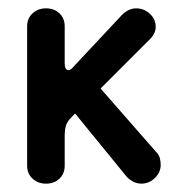

<svg xmlns="http://www.w3.org/2000/svg" viewBox="-20 -430 415 460"><path d="M90 10Q71 10 58 -2Q45 -14 45 -33V-367Q45 -386 58 -398Q71 -410 90 -410Q110 -410 122.5 -398Q135 -386 135 -367V-279Q135 -262 144 -262Q149 -262 155 -269L272 -394Q288 -410 306 -410Q325 -410 339 -397Q353 -384 353 -366Q353 -350 340 -337L221 -218L354 -66Q361 -59 363 -51Q365 -43 365 -35Q365 -17 351 -3.5Q337 10 319 10Q300 10 284 -6L160 -158L152 -150Q141 -139 138 -129Q135 -119 135 -104V-33Q135 -14 122.5 -2Q110 10 90 10Z"/></svg>

Font: Dongle
Style: Bold
Weight: 700
Designer: Yanghee Ryu
Foundry: Yanghee Ryu
Version: Version 2.000